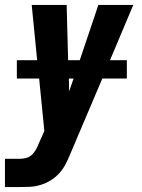

<svg xmlns="http://www.w3.org/2000/svg" viewBox="-53 -540 573 775"><path d="M-33 215V101H27Q40 101 53 97.5Q66 94 76 84.5Q86 75 92.5 63Q99 51 104 38L126 -11L105 -223H15V-297H97L75 -520H216L222 -297H269L344 -520H485L391 -297H459V-223H360L230 83Q222 103 211.5 123Q201 143 186 159.5Q171 176 151.5 188Q132 200 110.5 206.5Q89 213 68.5 214Q48 215 27 215ZM226 -171 244 -223H225Z"/></svg>

Font: Iosevka SS18 Heavy
Style: Italic
Weight: 900
Italic angle: -9°
Monospace: yes
Designer: Belleve Invis
Foundry: Belleve Invis
Version: Version 25.1.1; ttfautohint (v1.8.4)